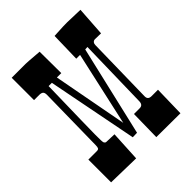

<svg xmlns="http://www.w3.org/2000/svg" viewBox="-210 -872 997 997"><g transform="rotate(-45 288.5 -373.5)"><path d="M106.9 -193.8 112.8 -558.1Q112.8 -573.7 106 -579.8Q99.1 -585.9 84 -585.9H45.9V-750H147.9Q156.2 -750 172.1 -748.8Q188 -747.6 205.6 -746.1Q223.1 -744.6 244.1 -743.2L245.1 -585H212.9L290 -174.8L380.9 -583H353L356.9 -746.1Q375 -747.1 391.6 -748Q423.8 -750 453.1 -750L547.9 -747.1L537.1 -585Q527.8 -585 519 -585.4Q519 -585.4 493.2 -585.9Q483.9 -585.9 478.5 -579.3Q473.1 -572.8 473.1 -563L465.8 -192.9Q465.8 -168.9 492.2 -168.9H539.1L535.2 0L358.9 -1L361.8 -168H403.8Q428.2 -168 428.2 -196.8Q428.2 -210.4 437 -585L419.9 -584L304.2 -87.9L272 -86.9L174.8 -584H150.9Q143.6 -273.4 143.6 -235.4Q143.6 -197.3 144 -192.4Q144.5 -187.5 144.8 -182.6Q145 -177.7 147 -174.3Q151.4 -167 158.2 -167Q165 -167 215.8 -165L207 2.9L26.9 -1V-168H88.9Q100.1 -168 103.5 -173.8Q106.9 -179.7 106.9 -193.8Z"/></g></svg>

Font: Smokum
Style: Regular
Weight: 400
Designer: Astigmatic (AOETI)
Foundry: Astigmatic (AOETI)
Version: Version 1.001